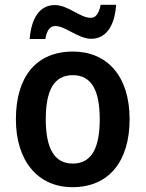

<svg xmlns="http://www.w3.org/2000/svg" viewBox="-20 -767 604 797"><path d="M103 -605H168C175 -644 189 -659 210 -659C251 -659 305 -606 359 -606C417 -606 456 -655 462 -747H398C390 -710 378 -693 356 -693C313 -693 262 -746 208 -746C142 -746 110 -688 103 -605ZM518 -272C518 -453 423 -553 283 -553C130 -553 46 -448 46 -272C46 -99 137 10 281 10C434 10 518 -100 518 -272ZM170 -272C170 -390 203 -455 282 -455C361 -455 394 -390 394 -272C394 -154 361 -88 282 -88C204 -88 170 -154 170 -272Z"/></svg>

Font: Noto Sans Lao Looped SemiCondensed SemiBold
Style: Regular
Weight: 600
Width: 4
Designer: Mark Frömberg, Ben Mitchell
Foundry: The Fontpad Ltd
Version: Version 1.002